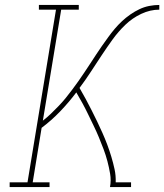

<svg xmlns="http://www.w3.org/2000/svg" viewBox="-20 -755 663 775"><path d="M19 0V-19H91L206 -716H137V-735H298V-716H227L153 -268Q170 -281 185.5 -296Q201 -311 216 -326.5Q231 -342 244.5 -358.5Q258 -375 271 -392.5Q284 -410 296.5 -427.5Q309 -445 320.5 -462.5Q332 -480 344 -498Q356 -516 367.5 -534Q379 -552 391.5 -569.5Q404 -587 416.5 -604.5Q429 -622 443 -638.5Q457 -655 472.5 -669.5Q488 -684 506 -696.5Q524 -709 543 -718Q562 -727 582.5 -731Q603 -735 623 -735V-716Q586 -716 550 -699Q514 -682 485.5 -654.5Q457 -627 434 -595Q411 -563 389.5 -530.5Q368 -498 346.5 -465Q325 -432 301 -400Q314 -378 326 -355.5Q338 -333 349.5 -310.5Q361 -288 372 -265Q383 -242 393.5 -218.5Q404 -195 413 -171Q422 -147 429.5 -122Q437 -97 442.5 -71.5Q448 -46 447 -19H509V0H424Q429 -27 424.5 -53.5Q420 -80 413.5 -104.5Q407 -129 398 -153Q389 -177 379 -201Q369 -225 358 -247.5Q347 -270 336 -293Q325 -316 313 -338Q301 -360 288 -382Q258 -342 223 -305.5Q188 -269 148 -239L112 -19H180V0Z"/></svg>

Font: Iosevka Curly Slab ThEx
Style: Italic
Weight: 100
Width: 7
Italic angle: -9°
Monospace: yes
Designer: Belleve Invis
Foundry: Belleve Invis
Version: Version 11.1.0; ttfautohint (v1.8.3)